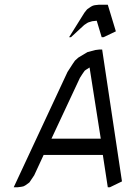

<svg xmlns="http://www.w3.org/2000/svg" viewBox="-20 -794 579 814"><path d="M38.1 0 266.1 -488.8 288.1 -522.9 297.9 -537.1 312 -549.8 338.9 -565.9 351.1 -573.2 384.8 -582 400.9 -584H413.1L497.1 -24.9L445.8 0H437L416 -137.2H165L125 -50.8L113.8 -34.2L105 -21L100.1 -17.1L86.9 -7.8L79.1 -3.9L69.8 -2L54.2 0ZM198.2 -206.1H407.2L359.9 -506.8V-507.8L357.9 -506.8L344.2 -498L338.9 -494.1L329.1 -480L318.8 -463.9ZM272.9 -636.2 337.9 -740.2 347.2 -752 351.1 -755.9 366.2 -766.1 374 -770 381.8 -772 398.9 -773.9H437L471.2 -661.1L418.9 -636.2H411.1L390.1 -706.1L371.1 -704.1L355 -699.2L350.1 -696.8L336.9 -688L280.8 -636.2Z"/></svg>

Font: Petahja
Style: Italic
Weight: 400
Designer: T. Christopher White
Version: Version 1.1